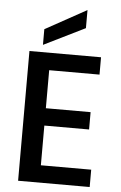

<svg xmlns="http://www.w3.org/2000/svg" viewBox="-62 -984 647 1026"><g transform="rotate(5 262.0 -470.5)"><path d="M189 -603V-399H429V-306H189V-93H459V0H75V-696H459V-603ZM365 -844 144 -735V-819L365 -941Z"/></g></svg>

Font: Poppins-Tabular Medium
Style: Regular
Weight: 500
Designer: Ninad Kale (Devanagari), Jonny Pinhorn (Latin)
Foundry: Indian Type Foundry
Version: Version 4.004